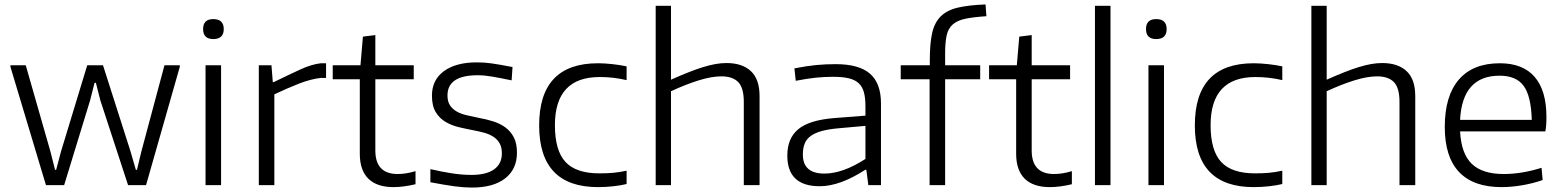

<svg xmlns="http://www.w3.org/2000/svg" viewBox="-20 -834 7039 865"><path d="M27 -533V-540H96L207 -152L228 -69H233L255 -152L373 -540H444L568 -152L592 -69H597L617 -152L721 -540H790V-533L638 0H557L432 -382L412 -461H406L386 -382L269 0H187Z M941 -658Q895 -658 895 -703Q895 -748 941 -748Q988 -748 988 -703Q988 -658 941 -658ZM906 -540H976V0H906Z M1146 -540H1203L1209 -464H1213Q1285 -499 1334 -521.5Q1383 -544 1425 -549H1449V-483H1426Q1380 -478 1326.5 -457Q1273 -436 1216 -409V0H1146Z M1753 9Q1678 9 1639.5 -29Q1601 -67 1601 -141V-477H1479V-540H1604L1615 -669L1671 -676V-540H1844V-477H1671V-156Q1671 -50 1772 -50Q1809 -50 1852 -63V-4Q1827 2 1801.5 5.5Q1776 9 1753 9Z M2106 11Q2071 11 2029 5.5Q1987 0 1919 -13V-72Q1971 -60 2016.5 -53Q2062 -46 2104 -46Q2171 -46 2206 -71Q2241 -96 2241 -143Q2241 -170 2231 -188Q2221 -206 2203.5 -217.5Q2186 -229 2163 -235.5Q2140 -242 2113 -247Q2081 -253 2047.5 -261Q2014 -269 1987 -285Q1960 -301 1943 -329Q1926 -357 1926 -403Q1926 -474 1980 -513.5Q2034 -553 2128 -553Q2145 -553 2160.5 -552Q2176 -551 2194 -548.5Q2212 -546 2235 -542Q2258 -538 2289 -532L2285 -472Q2232 -483 2197 -489Q2162 -495 2132 -495Q1996 -495 1996 -404Q1996 -377 2007 -360Q2018 -343 2037 -332Q2056 -321 2082 -315Q2108 -309 2137 -303Q2171 -297 2202.5 -287Q2234 -277 2257.5 -259.5Q2281 -242 2295 -215Q2309 -188 2309 -146Q2309 -72 2256 -30.5Q2203 11 2106 11Z M2674 9Q2409 9 2409 -269Q2409 -549 2674 -549Q2704 -549 2740 -545Q2776 -541 2803 -535V-473Q2744 -487 2682 -487Q2480 -487 2480 -270Q2480 -156 2527.5 -104.5Q2575 -53 2680 -53Q2715 -53 2743 -55.5Q2771 -58 2803 -65V-5Q2780 1 2744.5 5Q2709 9 2674 9Z M2934 -808H3003V-475Q3048 -495 3083.5 -509Q3119 -523 3148.5 -532Q3178 -541 3203.5 -545.5Q3229 -550 3253 -550Q3324 -550 3363 -513.5Q3402 -477 3402 -401V0H3331V-375Q3331 -438 3306 -464Q3281 -490 3230 -490Q3186 -490 3128 -472Q3070 -454 3003 -423V0H2934Z M3673 5Q3527 5 3527 -133Q3527 -211 3576.5 -252Q3626 -293 3738 -302L3879 -313V-355Q3879 -393 3872 -418.5Q3865 -444 3848 -459.5Q3831 -475 3803 -481.5Q3775 -488 3732 -488Q3694 -488 3655 -484Q3616 -480 3565 -470L3559 -526Q3615 -537 3657.5 -541Q3700 -545 3745 -545Q3850 -545 3899.5 -502Q3949 -459 3949 -368V0H3892L3883 -69H3878Q3764 5 3673 5ZM3694 -52Q3777 -52 3879 -118V-267L3757 -256Q3712 -252 3681.5 -243.5Q3651 -235 3632 -221Q3613 -207 3605 -186.5Q3597 -166 3597 -138Q3597 -52 3694 -52Z M4168 -477H4038V-540H4169V-563Q4169 -638 4179.5 -685Q4190 -732 4218 -760Q4246 -788 4294.5 -799.5Q4343 -811 4420 -814L4424 -761Q4365 -757 4329 -749.5Q4293 -742 4272.5 -724Q4252 -706 4245 -675Q4238 -644 4238 -593V-540H4396V-477H4238V0H4168ZM4710 9Q4635 9 4596.5 -29Q4558 -67 4558 -141V-477H4436V-540H4561L4572 -669L4628 -676V-540H4801V-477H4628V-156Q4628 -50 4729 -50Q4766 -50 4809 -63V-4Q4784 2 4758.5 5.5Q4733 9 4710 9Z M4913 -808H4983V0H4913Z M5189 -658Q5143 -658 5143 -703Q5143 -748 5189 -748Q5236 -748 5236 -703Q5236 -658 5189 -658ZM5154 -540H5224V0H5154Z M5628 9Q5363 9 5363 -269Q5363 -549 5628 -549Q5658 -549 5694 -545Q5730 -541 5757 -535V-473Q5698 -487 5636 -487Q5434 -487 5434 -270Q5434 -156 5481.5 -104.5Q5529 -53 5634 -53Q5669 -53 5697 -55.5Q5725 -58 5757 -65V-5Q5734 1 5698.5 5Q5663 9 5628 9Z M5888 -808H5957V-475Q6002 -495 6037.5 -509Q6073 -523 6102.5 -532Q6132 -541 6157.5 -545.5Q6183 -550 6207 -550Q6278 -550 6317 -513.5Q6356 -477 6356 -401V0H6285V-375Q6285 -438 6260 -464Q6235 -490 6184 -490Q6140 -490 6082 -472Q6024 -454 5957 -423V0H5888Z M6745 9Q6618 9 6553.5 -59Q6489 -127 6489 -262Q6489 -402 6552.5 -475.5Q6616 -549 6737 -549Q6841 -549 6894 -487.5Q6947 -426 6947 -307Q6947 -265 6942 -242H6558Q6563 -142 6610.5 -96Q6658 -50 6755 -50Q6795 -50 6837.5 -57Q6880 -64 6925 -78L6930 -23Q6888 -8 6838.5 0.5Q6789 9 6745 9ZM6736 -493Q6568 -493 6558 -294H6881Q6878 -401 6844.5 -447Q6811 -493 6736 -493Z"/></svg>

Font: Encode Sans Wide
Style: Light
Weight: 300
Designer: Pablo Impallari, Andres Torresi
Foundry: Pablo Impallari, Andres Torresi
Version: Version 1.000; ttfautohint (v1.00) -l 8 -r 50 -G 200 -x 14 -